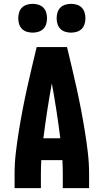

<svg xmlns="http://www.w3.org/2000/svg" viewBox="-20 -980 540 1000"><path d="M56 0V-74Q56 -130 62.5 -185.5Q69 -241 78 -296.5Q87 -352 97.5 -407Q108 -462 120 -516.5Q132 -571 145 -626Q158 -681 171 -735H329Q342 -681 355 -626Q368 -571 380 -516.5Q392 -462 402.5 -407Q413 -352 422 -296.5Q431 -241 437.5 -185.5Q444 -130 444 -74V0H307V-74Q307 -92 306.5 -110Q306 -128 305 -146H195Q194 -128 193.5 -110Q193 -92 193 -74V0ZM294 -260Q285 -332 274 -403.5Q263 -475 250 -546Q237 -475 226 -403.5Q215 -332 206 -260ZM350 -810Q335 -810 320 -814.5Q305 -819 294.5 -829.5Q284 -840 279.5 -855Q275 -870 275 -885Q275 -900 279.5 -915Q284 -930 294.5 -940.5Q305 -951 320 -955.5Q335 -960 350 -960Q365 -960 380 -955.5Q395 -951 405.5 -940.5Q416 -930 420.5 -915Q425 -900 425 -885Q425 -870 420.5 -855Q416 -840 405.5 -829.5Q395 -819 380 -814.5Q365 -810 350 -810ZM150 -810Q135 -810 120 -814.5Q105 -819 94.5 -829.5Q84 -840 79.5 -855Q75 -870 75 -885Q75 -900 79.5 -915Q84 -930 94.5 -940.5Q105 -951 120 -955.5Q135 -960 150 -960Q165 -960 180 -955.5Q195 -951 205.5 -940.5Q216 -930 220.5 -915Q225 -900 225 -885Q225 -870 220.5 -855Q216 -840 205.5 -829.5Q195 -819 180 -814.5Q165 -810 150 -810Z"/></svg>

Font: Iosevka Term Curly Heavy
Style: Regular
Weight: 900
Designer: Belleve Invis
Foundry: Belleve Invis
Version: Version 32.3.0